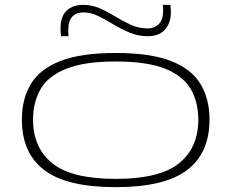

<svg xmlns="http://www.w3.org/2000/svg" viewBox="-20 -760 952 790"><path d="M70 -268Q70 -353 107 -414.5Q144 -476 228.5 -509Q313 -542 456 -542Q599 -542 683.5 -509Q768 -476 805 -414.5Q842 -353 842 -268Q842 -130 749.5 -60Q657 10 456 10Q255 10 162.5 -60Q70 -130 70 -268ZM116 -268Q116 -152 195.5 -88Q275 -24 456 -24Q637 -24 716.5 -88Q796 -152 796 -268Q796 -340 764.5 -394Q733 -448 659 -477.5Q585 -507 456 -507Q328 -507 253.5 -477.5Q179 -448 147.5 -394Q116 -340 116 -268ZM231 -611Q230 -619 229.5 -627Q229 -635 229 -642Q229 -693 254.5 -716.5Q280 -740 322 -740Q359 -740 391.5 -725.5Q424 -711 455.5 -691.5Q487 -672 519.5 -657.5Q552 -643 588 -643Q615 -643 633 -660.5Q651 -678 651 -713Q651 -719 651 -726Q651 -733 650 -740H681Q682 -732 682.5 -724Q683 -716 683 -709Q683 -665 658.5 -638Q634 -611 588 -611Q549 -611 514 -625.5Q479 -640 447 -659.5Q415 -679 384.5 -694Q354 -709 322 -709Q294 -709 277.5 -691.5Q261 -674 261 -637Q261 -632 261 -625Q261 -618 262 -611Z"/></svg>

Font: Georama ExtraExtended ExtraLight
Style: Regular
Weight: 200
Width: 8
Designer: Jean-Baptiste Levee
Foundry: Production Type
Version: Version 1.000